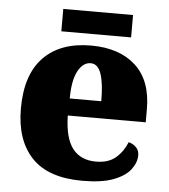

<svg xmlns="http://www.w3.org/2000/svg" viewBox="-51 -738 700 795"><g transform="rotate(5 299.0 -341.0)"><path d="M320 10Q178 10 109.5 -62.5Q41 -135 41 -266Q41 -407 111 -479Q181 -551 308 -551Q426 -551 493.5 -489.5Q561 -428 561 -309V-254H237Q239 -160 272.5 -117Q306 -74 370 -74Q421 -74 451.5 -100Q482 -126 498 -166Q517 -161 529.5 -148Q542 -135 542 -115Q542 -85 520 -56Q498 -27 449.5 -8.5Q401 10 320 10ZM370 -325Q370 -399 356.5 -438.5Q343 -478 313 -478Q281 -478 260 -439Q239 -400 239 -325ZM180 -599V-692H470V-599Z"/></g></svg>

Font: Noto Serif Bengali Black
Style: Regular
Weight: 900
Version: Version 2.003